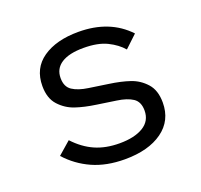

<svg xmlns="http://www.w3.org/2000/svg" viewBox="-100 -640 800 764"><g transform="rotate(-20 300.0 -258.0)"><path d="M67 -89 121 -136Q159 -95 204 -75Q249 -55 308 -55Q371 -55 408 -77.5Q445 -100 445 -144Q445 -181 421 -197Q397 -213 354 -219L273 -231Q224 -238 187 -250.5Q150 -263 123 -292.5Q96 -322 96 -374Q96 -449 153 -488.5Q210 -528 304 -528Q436 -528 514 -445L462 -396Q439 -423 400.5 -442Q362 -461 301 -461Q240 -461 207.5 -440Q175 -419 175 -379Q175 -342 199.5 -326Q224 -310 266 -304L347 -292Q397 -285 434 -272.5Q471 -260 497.5 -230.5Q524 -201 524 -149Q524 -73 465 -30.5Q406 12 306 12Q228 12 169 -14.5Q110 -41 67 -89Z"/></g></svg>

Font: iA Writer Duo V
Style: Regular
Weight: 400
Designer: Mike Abbink, Paul van der Laan, Pieter van Rosmalen, Oliver Reichenstein
Foundry: Information Architects Inc.
Version: Version 2.000